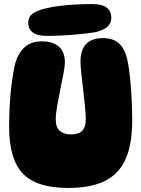

<svg xmlns="http://www.w3.org/2000/svg" viewBox="-20 -919 697 947"><path d="M315 8Q161 8 93 -62.5Q25 -133 25 -294Q25 -346 28 -400.5Q31 -455 37.5 -505.5Q44 -556 52 -594Q65 -650 97.5 -682.5Q130 -715 188 -715Q241 -715 270.5 -689Q300 -663 300 -612Q300 -592 293 -556Q286 -520 277.5 -478Q269 -436 262 -396.5Q255 -357 255 -330Q255 -290 275.5 -273Q296 -256 331 -256Q368 -256 385.5 -274Q403 -292 403 -330Q403 -355 399 -395Q395 -435 390 -478.5Q385 -522 381 -558.5Q377 -595 377 -614Q377 -731 487 -731Q541 -731 570 -702Q599 -673 610 -615Q617 -580 622 -530Q627 -480 629.5 -426.5Q632 -373 632 -325Q632 -207 599 -133.5Q566 -60 496.5 -26Q427 8 315 8ZM210 -742Q163 -742 141 -759.5Q119 -777 119 -806Q119 -834 139.5 -850.5Q160 -867 207 -878Q239 -886 278.5 -890.5Q318 -895 358.5 -897Q399 -899 433 -899Q485 -899 507 -881Q529 -863 529 -832Q529 -803 508 -785.5Q487 -768 448 -760Q416 -755 372 -750.5Q328 -746 285 -744Q242 -742 210 -742Z"/></svg>

Font: DynaPuff
Style: Bold
Weight: 700
Designer: Toshi Omagari, Jennifer Daniel
Foundry: Google Fonts
Version: Version 2.000